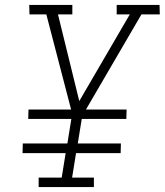

<svg xmlns="http://www.w3.org/2000/svg" viewBox="-20 -755 665 775"><path d="M136 0V-38H229L245 -137H71L72 -176H252L268 -275H94L95 -313H267L167 -697H99L98 -735H272V-697H214L300 -347L504 -697H451V-735H624L625 -697H551L327 -313H491L490 -275H310L294 -176H468L467 -137H287L271 -38H359V0Z"/></svg>

Font: Iosevka Etoile Extralight
Style: Italic
Weight: 200
Italic angle: -9°
Designer: Belleve Invis
Foundry: Belleve Invis
Version: Version 22.1.2; ttfautohint (v1.8.4)